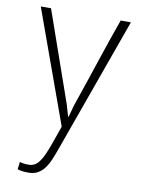

<svg xmlns="http://www.w3.org/2000/svg" viewBox="-83 -575 630 847"><g transform="rotate(10 232.0 -151.5)"><path d="M217.8 -112.8 233.4 -59.1H235.8L250.5 -112.8Q285.6 -214.4 319.1 -315.7Q352.5 -417 388.2 -517.1H434.1L216.8 88.4Q207 116.2 197 139.4Q187 162.6 174.3 179.2Q161.6 195.8 144.5 205.1Q127.4 214.4 104 214.4Q98.6 214.4 84.2 213.6Q69.8 212.9 54.7 208L58.6 174.8Q68.4 177.2 76.9 178.5Q85.4 179.7 99.1 179.7Q112.8 179.7 124 173.8Q135.3 168 145.5 154.5Q155.8 141.1 165.5 119.1Q175.3 97.2 186.5 65.4L213.4 -10.7L30.3 -517.1H76.2Z"/></g></svg>

Font: Ufes Sans Thin
Style: Regular
Weight: 100
Designer: Ricardo Esteves & Thais Bronze
Foundry: ProDesignUfes - Ricardo Esteves, Thais Bronze (This is a derivative work, based on Roboto family, by Christian Robertson
Version: Version 2.0